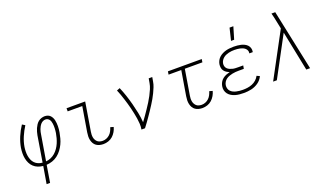

<svg xmlns="http://www.w3.org/2000/svg" viewBox="-82 -1360 3764 2187"><g transform="rotate(-20 1800.0 -266.5)"><path d="M187 215 222 7Q189 4 160 -7.5Q131 -19 109 -39.5Q87 -60 73.5 -87.5Q60 -115 54 -146Q48 -177 48.5 -209.5Q49 -242 54 -275Q65 -338 91 -400.5Q117 -463 155 -520L189 -499Q155 -446 130 -387.5Q105 -329 95 -269Q91 -242 90.5 -215Q90 -188 94 -162.5Q98 -137 108 -113Q118 -89 135.5 -71Q153 -53 177 -43Q201 -33 228 -31L279 -343Q283 -363 288.5 -383.5Q294 -404 302.5 -423Q311 -442 323 -460.5Q335 -479 351.5 -492.5Q368 -506 389 -513Q410 -520 430 -520Q449 -520 466 -514Q483 -508 495 -496Q507 -484 515 -468.5Q523 -453 527 -435.5Q531 -418 532.5 -400Q534 -382 534 -363.5Q534 -345 532 -326.5Q530 -308 527 -289Q521 -255 512 -221Q503 -187 487.5 -154.5Q472 -122 449.5 -92Q427 -62 397.5 -39.5Q368 -17 333.5 -5.5Q299 6 263 8L229 215ZM270 -31Q299 -33 328 -45Q357 -57 381 -78Q405 -99 423 -125.5Q441 -152 453 -180Q465 -208 473 -237.5Q481 -267 486 -296Q488 -310 489.5 -324.5Q491 -339 491.5 -353Q492 -367 491.5 -381Q491 -395 489 -409Q487 -423 483 -436Q479 -449 471 -459.5Q463 -470 451 -476Q439 -482 425 -482Q409 -482 394 -474.5Q379 -467 368 -454.5Q357 -442 349 -427.5Q341 -413 335.5 -398Q330 -383 326.5 -367.5Q323 -352 321 -337Z M954 8Q931 8 908.5 2.5Q886 -3 868 -15.5Q850 -28 839 -47Q828 -66 823 -88Q818 -110 818.5 -133.5Q819 -157 823 -181L873 -482H696V-520H922L865 -174Q862 -157 861.5 -139.5Q861 -122 864 -105.5Q867 -89 875 -74.5Q883 -60 895 -49.5Q907 -39 924 -34.5Q941 -30 958 -30Q981 -30 1003.5 -39Q1026 -48 1043.5 -64.5Q1061 -81 1072 -102.5Q1083 -124 1090 -147L1128 -136Q1121 -108 1105 -80.5Q1089 -53 1066 -32.5Q1043 -12 1013 -2Q983 8 954 8Z M1415 0Q1421 -35 1419 -68.5Q1417 -102 1412 -135Q1407 -168 1400 -200.5Q1393 -233 1385.5 -265Q1378 -297 1368.5 -328.5Q1359 -360 1349.5 -391Q1340 -422 1329 -452.5Q1318 -483 1305 -513L1343 -528Q1366 -475 1384.5 -419Q1403 -363 1418 -306Q1433 -249 1445 -190.5Q1457 -132 1461 -72Q1484 -103 1506 -134.5Q1528 -166 1549.5 -198Q1571 -230 1591.5 -262.5Q1612 -295 1629.5 -328.5Q1647 -362 1662 -397Q1677 -432 1683 -468L1692 -520H1735L1726 -468Q1721 -436 1708.5 -405Q1696 -374 1681.5 -343.5Q1667 -313 1650 -283.5Q1633 -254 1614.5 -225Q1596 -196 1577 -167.5Q1558 -139 1538.5 -111Q1519 -83 1499 -55Q1479 -27 1458 0Z M2154 8Q2131 8 2108.5 2.5Q2086 -3 2068 -15.5Q2050 -28 2039 -47Q2028 -66 2023 -88Q2018 -110 2018.5 -133.5Q2019 -157 2023 -181L2073 -482H1919L1925 -520H2335L2329 -482H2116L2065 -174Q2062 -157 2061.5 -139.5Q2061 -122 2064 -105.5Q2067 -89 2075 -74.5Q2083 -60 2095 -49.5Q2107 -39 2124 -34.5Q2141 -30 2158 -30Q2181 -30 2203.5 -39Q2226 -48 2243.5 -64.5Q2261 -81 2272 -102.5Q2283 -124 2290 -147L2328 -136Q2321 -108 2305 -80.5Q2289 -53 2266 -32.5Q2243 -12 2213 -2Q2183 8 2154 8Z M2654 8Q2627 8 2601.5 5.5Q2576 3 2552 -4Q2528 -11 2506.5 -23.5Q2485 -36 2469.5 -55.5Q2454 -75 2448.5 -100Q2443 -125 2448 -151Q2452 -174 2464 -195.5Q2476 -217 2495.5 -232.5Q2515 -248 2537.5 -257Q2560 -266 2583 -272Q2563 -279 2546.5 -290Q2530 -301 2518.5 -317Q2507 -333 2504 -354Q2501 -375 2504 -396Q2508 -419 2519.5 -440Q2531 -461 2549 -476.5Q2567 -492 2589 -502.5Q2611 -513 2633 -518.5Q2655 -524 2678 -526Q2701 -528 2723 -528Q2745 -528 2767.5 -526Q2790 -524 2811 -519Q2832 -514 2851.5 -504.5Q2871 -495 2885.5 -480Q2900 -465 2906.5 -444Q2913 -423 2909 -400L2908 -395H2866L2867 -398Q2870 -416 2863.5 -431Q2857 -446 2845 -456.5Q2833 -467 2818 -473.5Q2803 -480 2786.5 -483.5Q2770 -487 2753.5 -488.5Q2737 -490 2720 -490Q2703 -490 2685 -488.5Q2667 -487 2649.5 -482.5Q2632 -478 2615 -471Q2598 -464 2583.5 -452Q2569 -440 2559 -424Q2549 -408 2546 -390Q2543 -372 2547.5 -355.5Q2552 -339 2563.5 -327Q2575 -315 2590.5 -308Q2606 -301 2622.5 -296.5Q2639 -292 2656.5 -291Q2674 -290 2692 -290H2754L2747 -251H2685Q2666 -251 2646.5 -249.5Q2627 -248 2607.5 -244Q2588 -240 2568.5 -233Q2549 -226 2532 -214Q2515 -202 2504 -184Q2493 -166 2490 -147Q2487 -126 2492 -107Q2497 -88 2510 -74Q2523 -60 2540.5 -51.5Q2558 -43 2577 -38.5Q2596 -34 2616.5 -32Q2637 -30 2658 -30Q2685 -30 2713.5 -34Q2742 -38 2769.5 -49Q2797 -60 2820 -80.5Q2843 -101 2856 -127L2891 -111Q2882 -90 2866 -71Q2850 -52 2830.5 -38.5Q2811 -25 2789 -15.5Q2767 -6 2744.5 -1Q2722 4 2699 6Q2676 8 2654 8ZM2719 -600 2755 -748H2801L2757 -600Z M3413 0 3315 -483 3056 0H3011L3301 -540L3281 -637Q3276 -662 3270.5 -686.5Q3265 -711 3258 -735H3304L3459 0Z"/></g></svg>

Font: Iosevka Extralight Extended
Style: Italic
Weight: 200
Width: 7
Italic angle: -9°
Monospace: yes
Designer: Belleve Invis
Foundry: Belleve Invis
Version: Version 32.5.0; ttfautohint (v1.8.4)